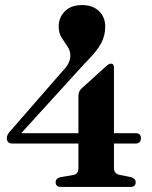

<svg xmlns="http://www.w3.org/2000/svg" viewBox="-20 -739 600 759"><path d="M290 -358Q290 -377 300.5 -387.5L397.5 -475.5Q410 -487.5 418.5 -487.5Q430.5 -487.5 430.5 -471V-212.5H516.5Q537 -212.5 537 -193Q537 -171.5 515 -171.5H430.5V-75Q430.5 -53.5 451 -48L499 -38.5Q516.5 -32 516.5 -19Q516.5 0 495 0H221.5Q200 0 200 -18.5Q200 -33.5 218 -38.5L271 -47.5Q290 -51.5 290 -74.5V-171.5H30Q7 -171.5 7 -193Q7 -207.5 22.5 -223L226 -456.5Q258 -487.5 258 -520Q258 -539.5 246.5 -555.8Q235 -572 223.5 -590.2Q212 -608.5 212 -634.5Q212 -669.5 236.2 -694.2Q260.5 -719 304.5 -719Q346.5 -719 371.2 -695.2Q396 -671.5 396 -633Q396 -599 379.8 -567.8Q363.5 -536.5 315 -488.5L64 -212.5H290Z"/></svg>

Font: Fraunces 144pt S050 SemiBold
Style: Regular
Weight: 600
Version: Version 1.000; ttfautohint (v1.8.3)